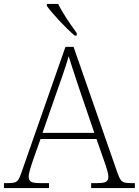

<svg xmlns="http://www.w3.org/2000/svg" viewBox="-23 -951 702 971"><path d="M-3 0V-25H18Q41 -25 52 -28.5Q63 -32 70.5 -43.5Q78 -55 86 -80L308 -714H349L572 -74Q580 -52 587 -42Q594 -32 605 -28.5Q616 -25 639 -25H659V0H438V-25H469Q505 -25 515 -33Q525 -41 525 -57Q525 -68 520.5 -85Q516 -102 510.5 -118Q505 -134 502 -142L465 -248H182L145 -144Q142 -135 136.5 -118.5Q131 -102 126.5 -85Q122 -68 122 -58Q122 -41 132.5 -33Q143 -25 179 -25H225V0ZM192 -279H454L380 -496Q371 -523 360.5 -554.5Q350 -586 340.5 -615.5Q331 -645 324 -667Q320 -650 310.5 -621Q301 -592 290.5 -561Q280 -530 271 -506ZM355 -771Q338 -785 318 -804.5Q298 -824 277.5 -846Q257 -868 240 -888Q223 -908 214 -921V-931H271Q282 -909 298.5 -882Q315 -855 333 -829Q351 -803 365 -784V-771Z"/></svg>

Font: Noto Rashi Hebrew ExtraLight
Style: Regular
Weight: 250
Version: Version 1.006